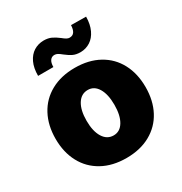

<svg xmlns="http://www.w3.org/2000/svg" viewBox="-175 -871 955 1009"><g transform="rotate(-30 302.5 -366.5)"><path d="M29.3 -263.7Q29.3 -345.2 62.3 -407Q95.2 -468.8 157 -502.9Q218.8 -537.1 302.7 -537.1Q386.7 -537.1 448.2 -502.9Q509.8 -468.8 542.5 -407Q575.2 -345.2 575.2 -263.7Q575.2 -182.1 542.5 -120.4Q509.8 -58.6 448.2 -24.4Q386.7 9.8 302.7 9.8Q218.8 9.8 157 -24.4Q95.2 -58.6 62.3 -120.4Q29.3 -182.1 29.3 -263.7ZM386.7 -264.6Q386.7 -328.6 364.5 -365.5Q342.3 -402.3 303.7 -402.3Q263.7 -402.3 240.7 -365.5Q217.8 -328.6 217.8 -264.6Q217.8 -201.2 240.7 -164.1Q263.7 -127 303.7 -127Q342.3 -127 364.5 -164.1Q386.7 -201.2 386.7 -264.6ZM232.4 -743.2Q259.8 -743.2 279.3 -733.9Q298.8 -724.6 320.3 -708Q332 -698.2 341.3 -692.9Q350.6 -687.5 359.4 -687.5Q378.9 -687.5 388.2 -701.4Q397.5 -715.3 398.4 -741.2L489.3 -740.2Q488.8 -693.8 473.1 -660.6Q457.5 -627.4 431.2 -610.4Q404.8 -593.3 372.1 -592.8Q344.2 -592.8 325.7 -602.1Q307.1 -611.3 286.1 -627.9Q272.5 -639.2 263.2 -644.3Q253.9 -649.4 244.1 -649.4Q227.1 -649.4 217.5 -635.7Q208 -622.1 208 -596.7H115.2Q115.2 -644 130.6 -676.8Q146 -709.5 172.4 -726.1Q198.7 -742.7 232.4 -743.2Z"/></g></svg>

Font: Pretendard GOV Black
Style: Regular
Weight: 900
Designer: Base glyphs from Inter by Rasmus Andersson; Hangeul glyphs from Noto Sans CJK(Source Han Sans) by Jang Soo-young and Kan
Foundry: Kil Hyung-jin
Version: Version 1.309